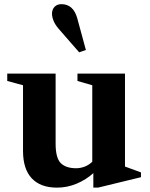

<svg xmlns="http://www.w3.org/2000/svg" viewBox="-20 -870 702 901"><path d="M247.5 10.5Q170 10.5 129 -33.2Q88 -77 88 -162V-470L14 -490V-524.5H241V-196Q241 -128 265.5 -104.2Q290 -80.5 337 -80.5Q357.5 -80.5 377.2 -88Q397 -95.5 413 -111V-470L343.5 -490V-524.5H566.5V-88.5L641.5 -61V-38.5L440 10.5H418V-57.5Q384.5 -27 340 -8.2Q295.5 10.5 247.5 10.5ZM351.5 -624.5 256 -734Q239 -753.5 231.5 -772Q224 -790.5 224 -805.5Q224 -825.5 236 -838Q248 -850.5 268 -850.5Q324 -850.5 342.5 -784.5L383 -635.5Z"/></svg>

Font: Libre Caslon Text
Style: Bold
Weight: 700
Designer: Pablo Impallari, Rodrigo Fuenzalida, Katja Schimmel
Foundry: Pablo Impallari, Rodrigo Fuenzalida
Version: Version 2.000